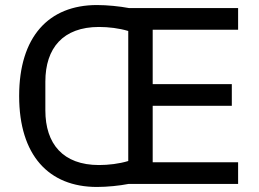

<svg xmlns="http://www.w3.org/2000/svg" viewBox="-20 -730 1027 762"><path d="M925 0V-86H586V-310H900V-396H586V-612H925V-698H492C455 -705 405 -710 365 -710C173 -710 56 -584 56 -349C56 -114 173 12 365 12C405 12 455 7 490 0ZM373 -75C230 -75 160 -159 160 -292V-406C160 -539 230 -623 373 -623C410 -623 453 -618 489 -607V-91C453 -80 410 -75 373 -75Z"/></svg>

Font: IBM Plex Arabic Text
Style: Regular
Weight: 450
Designer: Mike Abbink, Paul van der Laan, Pieter van Rosmalen, Wael Morcos, Khajak Apelian
Foundry: Bold Monday
Version: Version 1.0